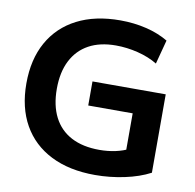

<svg xmlns="http://www.w3.org/2000/svg" viewBox="-82 -824 935 919"><g transform="rotate(10 385.0 -365.0)"><path d="M438 10Q313 10 223.5 -35Q134 -80 86.5 -164Q39 -248 39 -365Q39 -482 86 -566Q133 -650 220.5 -695Q308 -740 430 -740Q497 -740 557 -725.5Q617 -711 664 -683L633 -566Q592 -591 538 -604.5Q484 -618 430 -618Q353 -618 299 -588.5Q245 -559 216 -502.5Q187 -446 187 -365Q187 -284 216 -227.5Q245 -171 301 -141.5Q357 -112 438 -112Q479 -112 516 -120Q553 -128 584 -144L565 -102V-312H349V-429H705V-48Q652 -20 581 -5Q510 10 438 10Z"/></g></svg>

Font: M PLUS 2
Style: Bold
Weight: 700
Designer: Coji Morishita
Foundry: UNDERFOREST DESIGN
Version: Version 1.001